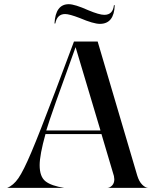

<svg xmlns="http://www.w3.org/2000/svg" viewBox="-20 -914 770 934"><path d="M501 0Q513.7 0 524.9 -11.2Q536.1 -22.5 536.1 -42Q536.1 -45.9 534.2 -57.6L473.6 -261.7H201.2Q172.9 -160.2 172.9 -110.4Q172.9 -54.7 201.2 -32.2Q229.5 -9.8 293 0H14.6Q44.9 -11.7 69.3 -46.9Q93.8 -82 132.3 -172.9Q170.9 -263.7 249 -469.7L339.8 -711.9H455.1L647.5 -60.5Q656.2 -31.2 671.9 -15.6Q687.5 0 702.1 0ZM205.1 -279.3H468.8L347.7 -684.6Q228.5 -357.4 205.1 -279.3ZM368.2 -826.2Q317.4 -845.7 296.9 -845.7Q257.8 -845.7 249 -799.8H245.1Q250 -893.6 314.5 -893.6Q343.8 -893.6 409.2 -864.3Q462.9 -841.8 487.3 -841.8Q529.3 -841.8 534.2 -888.7H538.1Q535.2 -797.9 465.8 -797.9Q434.6 -797.9 368.2 -826.2Z"/></svg>

Font: Olivea
Style: LigaturesFont
Weight: 400
Designer: Achmad Aprilia Pratama
Version: Version 001.000